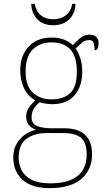

<svg xmlns="http://www.w3.org/2000/svg" viewBox="-20 -737 550 997"><path d="M237 240Q146 240 97.5 197Q49 154 49 80Q49 39 67 8.5Q85 -22 112.5 -40Q140 -58 168 -63Q146 -70 131 -86.5Q116 -103 116 -132Q116 -161 134 -184Q152 -207 164 -216Q121 -239 103 -282.5Q85 -326 85 -372Q85 -446 128 -494Q171 -542 250 -542Q286 -542 313 -531Q340 -520 358 -503Q372 -518 394 -537.5Q416 -557 445 -557Q470 -557 481 -544Q492 -531 492 -513Q492 -476 471 -476Q471 -505 465 -517Q459 -529 445 -529Q423 -529 407.5 -516.5Q392 -504 373 -485Q387 -466 397 -435Q407 -404 407 -364Q407 -289 367.5 -242.5Q328 -196 250 -196Q238 -196 216 -199Q194 -202 186 -206Q169 -193 156.5 -174Q144 -155 144 -126Q144 -93 174 -82Q204 -71 244 -71H313Q458 -71 458 65Q458 144 402.5 192Q347 240 237 240ZM247 -221Q309 -221 344 -253Q379 -285 379 -365Q379 -445 344.5 -481Q310 -517 247 -517Q189 -517 151 -481Q113 -445 113 -364Q113 -290 151 -255.5Q189 -221 247 -221ZM241 215Q336 215 383 176.5Q430 138 430 66Q430 1 399.5 -22.5Q369 -46 311 -46H220Q160 -46 118.5 -17Q77 12 77 82Q77 117 92.5 147.5Q108 178 144 196.5Q180 215 241 215ZM256 -606Q204 -606 174 -637Q144 -668 142 -717H160Q168 -676 193.5 -656.5Q219 -637 256 -637Q293 -637 320.5 -656.5Q348 -676 355 -717H372Q371 -668 340 -637Q309 -606 256 -606Z"/></svg>

Font: Noto Serif Myanmar Thin
Style: Regular
Weight: 100
Designer: Ben Mitchell and the Monotype Design Team
Foundry: Monotype Imaging Inc.
Version: Version 2.106; ttfautohint (v1.8.4.7-5d5b)